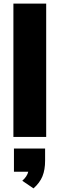

<svg xmlns="http://www.w3.org/2000/svg" viewBox="-20 -756 329 1060"><path d="M54 -736H235V0H54ZM229 64V131Q229 181 214.5 217Q200 253 165 284L103 242Q130 218 136 192H57V64Z"/></svg>

Font: Muli Black
Style: Regular
Weight: 900
Designer: Vernon Adams
Foundry: Vernon Adams
Version: Version 2.001